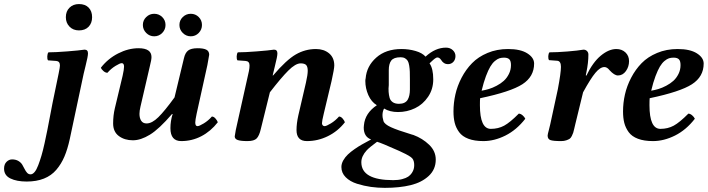

<svg xmlns="http://www.w3.org/2000/svg" viewBox="-135 -678 3451 936"><path d="M272.9 -318.8 205.1 0Q194.3 49.3 179 85.4Q163.6 121.6 139.4 149.9Q115.2 178.2 79.1 192.6Q43 207 -4.9 207Q-53.7 207 -84.5 191.9Q-115.2 176.8 -115.2 144Q-115.2 123 -103.3 111.1Q-91.3 99.1 -76.2 99.1Q-58.1 99.1 -45.4 106.7Q-32.7 114.3 -26.4 125Q-20 135.7 -14.9 146.2Q-9.8 156.7 -2.9 164.3Q3.9 171.9 14.2 171.9Q23.9 171.9 33.4 160.9Q43 149.9 51.5 127.2Q60.1 104.5 67.1 80.8Q74.2 57.1 82.3 20.3Q90.3 -16.6 95.7 -43.5Q101.1 -70.3 108.9 -112.1Q116.7 -153.8 121.1 -175.8L150.9 -319.8Q157.2 -350.6 157.2 -358.9Q157.2 -379.4 139.2 -380.9L99.1 -383.8Q94.7 -390.1 95.5 -403.6Q96.2 -417 101.1 -422.9Q134.8 -422.9 193.4 -427.5Q252 -432.1 276.9 -436Q293.9 -436 293.9 -418Q293.9 -410.2 291 -395.5Q288.1 -380.9 282 -356.2Q275.9 -331.5 272.9 -318.8ZM186 -594.2Q186 -623 203.9 -640.6Q221.7 -658.2 250 -658.2Q280.3 -658.2 297.1 -640.9Q314 -623.5 314 -594.2Q314 -565.4 296.9 -547.6Q279.8 -529.8 250 -529.8Q221.7 -529.8 203.9 -548.1Q186 -566.4 186 -594.2Z M706.5 -122.1H703.6Q640.6 -48.8 595.9 -21.5Q551.3 5.9 512.7 5.9Q472.2 5.9 444.3 -14.9Q416.5 -35.6 416.5 -76.2Q416.5 -114.7 424.8 -149.9L462.9 -309.1Q469.7 -339.8 469.7 -353Q469.7 -370.1 458.5 -370.1Q449.7 -370.1 428 -356.7Q406.2 -343.3 388.7 -323.2Q378.9 -323.2 369.1 -331.8Q359.4 -340.3 356.9 -348.1Q391.1 -392.1 440.9 -417.5Q490.7 -442.9 540.5 -442.9Q603.5 -442.9 603.5 -399.9Q603.5 -386.2 595.7 -356L549.8 -158.2Q544.9 -137.7 544.9 -123Q544.9 -102.1 553.5 -89.1Q562 -76.2 579.6 -76.2Q606 -76.2 637 -106.7Q668 -137.2 715.8 -203.1L761.7 -394Q767.6 -420.4 782 -431.6Q796.4 -442.9 828.6 -442.9Q856.9 -442.9 870.8 -435.8Q884.8 -428.7 884.8 -411.1Q884.8 -409.2 876 -360.8L823.7 -124Q816.9 -91.8 816.9 -81.1Q816.9 -63 827.6 -63Q836.4 -63 858.4 -76.4Q880.4 -89.8 897.9 -109.9Q907.2 -109.9 915.5 -100.3Q923.8 -90.8 926.8 -82Q892.1 -37.6 846.4 -13.9Q800.8 9.8 748.5 9.8Q695.8 9.8 695.8 -53.2Q695.8 -87.4 706.5 -122.1ZM739.7 -556.2Q739.7 -579.1 756.1 -595Q772.5 -610.8 794.9 -610.8Q817.9 -610.8 833.7 -595Q849.6 -579.1 849.6 -556.2Q849.6 -533.7 833.7 -517.3Q817.9 -501 794.9 -501Q772.5 -501 756.1 -517.3Q739.7 -533.7 739.7 -556.2ZM561.5 -556.2Q561.5 -579.1 577.9 -595Q594.2 -610.8 616.7 -610.8Q639.6 -610.8 655.8 -595Q671.9 -579.1 671.9 -556.2Q671.9 -533.7 655.8 -517.3Q639.6 -501 616.7 -501Q594.2 -501 577.9 -517.3Q561.5 -533.7 561.5 -556.2Z M1009.3 -13.2Q1009.3 -17.1 1014.6 -44.9L1078.6 -332Q1081.5 -346.7 1081.5 -358.9Q1081.5 -379.4 1062.5 -380.9L1022.5 -383.8Q1018.1 -390.1 1018.8 -403.6Q1019.5 -417 1024.4 -422.9Q1058.1 -422.9 1116.9 -427.5Q1175.8 -432.1 1200.7 -436Q1217.3 -436 1217.3 -418Q1217.3 -410.2 1214.4 -395.5Q1211.4 -380.9 1205.3 -356.2Q1199.2 -331.5 1196.3 -318.8L1194.3 -310.1H1196.3Q1261.2 -386.2 1307.1 -412.6Q1353 -439 1405.3 -439Q1443.8 -439 1469.2 -418Q1494.6 -397 1494.6 -358.9Q1494.6 -342.8 1481.4 -283.2L1443.4 -124Q1434.6 -87.9 1434.6 -77.1Q1434.6 -71.3 1438.2 -67.1Q1441.9 -63 1447.3 -63Q1456.1 -63 1478 -76.4Q1500 -89.8 1517.6 -109.9Q1526.9 -109.9 1535.2 -100.3Q1543.5 -90.8 1546.4 -82Q1512.2 -38.1 1463.4 -14.2Q1414.6 9.8 1361.3 9.8Q1310.5 9.8 1310.5 -43.9Q1310.5 -75.7 1319.3 -115.2L1356.4 -274.9Q1365.2 -313.5 1365.2 -333Q1365.2 -353 1357.4 -361.1Q1349.6 -369.1 1330.6 -369.1Q1305.7 -369.1 1270.3 -333.7Q1234.9 -298.3 1180.7 -228L1136.2 -47.9Q1128.9 -16.6 1116.5 -3.4Q1104 9.8 1071.3 9.8Q1038.6 9.8 1023.9 4.6Q1009.3 -0.5 1009.3 -13.2Z M1863.3 -272.9V-291Q1863.3 -314.9 1862.8 -328.6Q1862.3 -342.3 1859.9 -357.9Q1857.4 -373.5 1852.8 -381.1Q1848.1 -388.7 1839.6 -393.8Q1831.1 -398.9 1818.4 -398.9Q1800.8 -398.9 1789.6 -394.8Q1778.3 -390.6 1772.2 -382.6Q1766.1 -374.5 1763.2 -362.8Q1760.3 -351.1 1760.3 -336.2Q1760.3 -321.3 1760.3 -303.2V-263.2Q1758.3 -246.6 1759.5 -230.2Q1760.7 -213.9 1764.4 -200.9Q1768.1 -188 1779.5 -179.9Q1791 -171.9 1810.1 -171.9Q1825.7 -171.9 1836.4 -177.2Q1847.2 -182.6 1852.5 -191.9Q1857.9 -201.2 1860.6 -213.9Q1863.3 -226.6 1863.3 -241.5Q1863.3 -256.3 1863.3 -272.9ZM1703.1 13.2Q1666.5 40 1652.8 54.7Q1626.5 83.5 1626.5 112.8Q1626.5 200.2 1782.2 200.2Q1806.6 200.2 1825.4 195.3Q1844.2 190.4 1855 183.1Q1865.7 175.8 1872.6 165.5Q1879.4 155.3 1881.8 146Q1884.3 136.7 1884.3 127Q1884.3 105 1874.5 93.8Q1864.7 82.5 1824.2 64L1812 58.1Q1721.2 17.6 1703.1 13.2ZM1977.1 -291Q1977.1 -243.2 1951.9 -206.1Q1926.8 -168.9 1888.2 -150.4Q1849.6 -131.8 1805.2 -131.8Q1765.6 -131.8 1737.3 -148.9Q1723.6 -122.6 1734.4 -87.9Q1739.3 -72.3 1770.8 -57.9Q1802.2 -43.5 1867.2 -23.9Q1868.7 -23.4 1873 -22Q1877.4 -20.5 1880.4 -20Q1924.8 -3.4 1957 27.6Q1989.3 58.6 1989.3 100.1Q1989.3 147.9 1955.1 179.7Q1920.9 211.4 1866.9 224.6Q1813 237.8 1741.2 237.8Q1707 237.8 1673.3 233.2Q1639.6 228.5 1605.5 217.8Q1571.3 207 1550.3 186Q1529.3 165 1529.3 136.2Q1529.3 120.1 1538.3 104Q1547.4 87.9 1561 75Q1574.7 62 1593.8 48.8Q1612.8 35.6 1629.2 26.4Q1645.5 17.1 1664.1 7.3Q1670.9 3.9 1674.3 2Q1638.2 -11.2 1638.2 -56.2Q1638.2 -64 1639.2 -67.9Q1644.5 -126.5 1702.1 -165Q1675.3 -181.2 1660.6 -214.4Q1646 -247.6 1646 -283.2Q1646 -290 1647.5 -295.9Q1652.3 -355.5 1699.2 -397.2Q1746.1 -439 1822.3 -439Q1858.4 -439 1891.1 -429.4Q1923.8 -419.9 1939.5 -401.9Q1987.3 -445.8 2039.1 -445.8Q2059.1 -445.8 2072.3 -433.6Q2085.4 -421.4 2085.4 -404.8Q2085.4 -387.7 2075.2 -376.5Q2064.9 -365.2 2048.3 -365.2Q2027.8 -365.2 2015.1 -386.2Q2007.3 -397.9 1997.1 -397.9Q1995.1 -397.9 1993.2 -397.2Q1991.2 -396.5 1988.3 -394.5Q1985.4 -392.6 1983.2 -391.1Q1981 -389.6 1977.3 -386.2Q1973.6 -382.8 1971.7 -381.1Q1969.7 -379.4 1965.3 -375.2Q1960.9 -371.1 1959 -369.1Q1977.1 -343.8 1977.1 -291Z M2356 -360.8Q2356 -380.9 2347.9 -388.9Q2339.8 -397 2321.8 -397Q2309.6 -397 2299.6 -393.8Q2289.6 -390.6 2277.6 -380.6Q2265.6 -370.6 2255.4 -353.5Q2245.1 -336.4 2233.9 -306.6Q2222.7 -276.9 2212.9 -235.8Q2230.5 -238.8 2248.3 -244.1Q2266.1 -249.5 2286.1 -260Q2306.2 -270.5 2321 -283.9Q2335.9 -297.4 2345.9 -317.4Q2356 -337.4 2356 -360.8ZM2205.6 -199.2Q2204.6 -191.4 2204.6 -165Q2204.6 -49.8 2257.8 -49.8Q2293.9 -49.8 2322.8 -65.4Q2351.6 -81.1 2394 -124Q2402.8 -124 2412.4 -116Q2421.9 -107.9 2425.8 -99.1Q2383.3 -44.4 2329.1 -17.3Q2274.9 9.8 2221.7 9.8Q2178.2 9.8 2148.4 -1.5Q2118.7 -12.7 2103.3 -33.7Q2087.9 -54.7 2081.8 -78.9Q2075.7 -103 2075.7 -134.8Q2075.7 -176.3 2085 -217.5Q2094.2 -258.8 2115.2 -299.1Q2136.2 -339.4 2166.3 -370.1Q2196.3 -400.9 2241.7 -419.9Q2287.1 -439 2341.8 -439Q2402.3 -439 2435.5 -418Q2468.8 -397 2468.8 -368.2Q2468.8 -304.2 2411.6 -267.3Q2354.5 -230.5 2205.6 -199.2Z M2534.7 -17.1Q2534.7 -22.5 2540.3 -43Q2545.9 -63.5 2547.4 -71.8L2584.5 -243.2Q2599.6 -323.2 2599.6 -352.1Q2599.6 -380.4 2581.5 -381.8L2541.5 -384.8Q2537.1 -391.1 2537.8 -404.1Q2538.6 -417 2543.5 -422.9Q2579.1 -422.9 2630.9 -427Q2682.6 -431.2 2709.5 -436Q2719.7 -436 2726.6 -429.2Q2733.4 -422.4 2733.4 -412.1Q2733.4 -371.6 2723.6 -325.2L2720.7 -311L2723.6 -309.1Q2754.9 -374.5 2793.9 -406.7Q2833 -439 2869.6 -439Q2896.5 -439 2914.1 -422.4Q2931.6 -405.8 2931.6 -379.9Q2931.6 -353 2916.3 -331.5Q2900.9 -310.1 2877.4 -310.1Q2859.9 -310.1 2836.4 -335.9Q2824.7 -351.1 2811.5 -351.1Q2791 -351.1 2767.6 -323Q2744.1 -294.9 2707.5 -228L2669.4 -71.8Q2668 -65.9 2664.6 -51.3Q2661.1 -36.6 2659.4 -31Q2657.7 -25.4 2652.8 -15.4Q2647.9 -5.4 2642.1 -1.5Q2636.2 2.4 2625.5 6.1Q2614.7 9.8 2600.6 9.8Q2562 9.8 2548.3 4.9Q2534.7 0 2534.7 -17.1Z M3182.6 -360.8Q3182.6 -380.9 3174.6 -388.9Q3166.5 -397 3148.4 -397Q3136.2 -397 3126.2 -393.8Q3116.2 -390.6 3104.2 -380.6Q3092.3 -370.6 3082 -353.5Q3071.8 -336.4 3060.5 -306.6Q3049.3 -276.9 3039.6 -235.8Q3057.1 -238.8 3075 -244.1Q3092.8 -249.5 3112.8 -260Q3132.8 -270.5 3147.7 -283.9Q3162.6 -297.4 3172.6 -317.4Q3182.6 -337.4 3182.6 -360.8ZM3032.2 -199.2Q3031.2 -191.4 3031.2 -165Q3031.2 -49.8 3084.5 -49.8Q3120.6 -49.8 3149.4 -65.4Q3178.2 -81.1 3220.7 -124Q3229.5 -124 3239 -116Q3248.5 -107.9 3252.4 -99.1Q3210 -44.4 3155.8 -17.3Q3101.6 9.8 3048.3 9.8Q3004.9 9.8 2975.1 -1.5Q2945.3 -12.7 2929.9 -33.7Q2914.6 -54.7 2908.4 -78.9Q2902.3 -103 2902.3 -134.8Q2902.3 -176.3 2911.6 -217.5Q2920.9 -258.8 2941.9 -299.1Q2962.9 -339.4 2992.9 -370.1Q3022.9 -400.9 3068.4 -419.9Q3113.8 -439 3168.5 -439Q3229 -439 3262.2 -418Q3295.4 -397 3295.4 -368.2Q3295.4 -304.2 3238.3 -267.3Q3181.2 -230.5 3032.2 -199.2Z"/></svg>

Font: Common Serif
Style: Bold Italic
Weight: 700
Italic angle: -12°
Designer: Philipp H. Poll, Khaled Hosny
Foundry: Stefan Peev, Context Ltd.
Version: Version 1.026